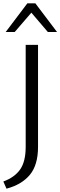

<svg xmlns="http://www.w3.org/2000/svg" viewBox="-23 -927 362 1151"><path d="M131 -658H205V-47Q205 62 156 121Q107 180 16 204L-3 161Q65 136 98 88.5Q131 41 131 -47ZM165 -851 65 -735H11L141 -907H189L319 -735H264Z"/></svg>

Font: LXGW Bright GB
Style: Regular
Weight: 400
Designer: Christian Thalmann (Catharsis Fonts)
Foundry: LXGW / Christian Thalmann (Catharsis Fonts) / Fontworks Inc.
Version: Version 5.510